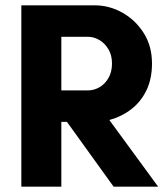

<svg xmlns="http://www.w3.org/2000/svg" viewBox="-20 -700 613 720"><path d="M60 0V-680H335Q390 -680 439 -652.5Q488 -625 519 -576Q550 -527 550 -462Q550 -405 529.5 -362Q509 -319 473 -291Q437 -263 390 -250L573 0H406L231 -243H210V0ZM210 -361H310Q332 -361 352.5 -372.5Q373 -384 386.5 -407Q400 -430 400 -462Q400 -493 386.5 -515.5Q373 -538 352.5 -550Q332 -562 310 -562H210Z"/></svg>

Font: Teachers
Style: Bold
Weight: 700
Designer: Alfredo Marco Pradil, Chank Diesel
Version: Version 1.001